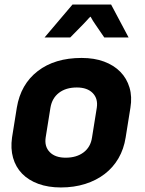

<svg xmlns="http://www.w3.org/2000/svg" viewBox="-20 -815 640 845"><path d="M181 -210Q175 -170 199 -145.5Q223 -121 269 -121Q317 -121 348 -144.5Q379 -168 385 -210L406 -341Q412 -381 388 -405.5Q364 -430 318 -430Q270 -430 239.5 -406.5Q209 -383 202 -341ZM54 -341Q71 -444 146 -502Q221 -560 339 -560Q395 -560 438 -544Q481 -528 509.5 -499Q538 -470 550 -429.5Q562 -389 554 -341L533 -210Q525 -159 501.5 -118.5Q478 -78 441 -49.5Q404 -21 355 -5.5Q306 10 248 10Q192 10 148.5 -6Q105 -22 77 -51Q49 -80 37.5 -120.5Q26 -161 33 -210ZM299 -795H469L546 -650H439L400 -707Q393 -717 389 -723.5Q385 -730 383 -734Q380 -738 379 -741H377Q375 -739 371 -735Q368 -731 362 -725Q356 -719 346 -708L289 -650H176Z"/></svg>

Font: JetBrains Mono ExtraBold
Style: Italic
Weight: 800
Designer: Philipp Nurullin, Konstantin Bulenkov
Foundry: JetBrains
Version: Version 1.000; ttfautohint (v1.8.3)